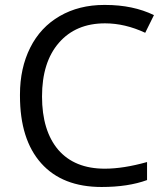

<svg xmlns="http://www.w3.org/2000/svg" viewBox="-20 -744 671 774"><path d="M389.6 9.8Q231.4 9.8 146 -85.9Q60.5 -181.6 60.5 -357.9Q60.5 -360.4 60.5 -362.8Q60.5 -469.2 101.8 -551.8Q143.1 -634.3 220.9 -679.2Q298.8 -724.1 399.9 -724.1Q402.3 -724.1 404.3 -724.1Q516.1 -724.1 600.6 -683.1L565.4 -611.8Q483.9 -649.9 403.3 -649.9Q285.6 -649.9 217.5 -571.5Q149.4 -493.2 149.4 -355.2Q149.4 -217.3 214.8 -140.1Q280.8 -64 402.3 -64Q477.5 -64 572.8 -90.8V-18.1Q496.6 9.8 389.6 9.8Z"/></svg>

Font: Open Sans Hebrew
Style: Regular
Weight: 400
Foundry: Ascender Corporation, Yanek Iontef
Version: Version 2.001;PS 002.001;hotconv 1.0.70;makeotf.lib2.5.58329